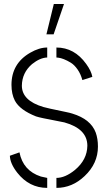

<svg xmlns="http://www.w3.org/2000/svg" viewBox="-20 -916 526 939"><path d="M207 -748 243.2 -896.5H293L242.2 -748ZM28.3 -154.3 75.2 -170.9Q92.8 -81.1 179.7 -52.7Q210.9 -45.9 210.9 -45.9V2.9Q123 2.9 64.5 -71.3Q29.3 -116.2 28.3 -154.3ZM36.1 -501Q36.1 -605.5 127.9 -658.2Q171.9 -683.6 210.9 -683.6V-634.8Q175.8 -633.8 136.7 -602.5Q87.9 -560.5 86.9 -497.1Q86.9 -423.8 192.4 -392.6Q203.1 -388.7 302.7 -368.2Q322.3 -364.3 334 -360.4Q423.8 -333 448.2 -267.6Q459 -237.3 459 -199.2Q459 -116.2 393.6 -54.7Q333 2.9 255.9 2.9V-45.9Q298.8 -45.9 346.7 -85Q406.2 -134.8 407.2 -203.1Q407.2 -286.1 294.9 -317.4Q286.1 -319.3 191.4 -337.9Q168 -342.8 156.2 -346.7Q77.1 -377.9 52.7 -423.8Q36.1 -456.1 36.1 -501ZM255.9 -634.8V-683.6Q343.8 -683.6 401.4 -603.5Q426.8 -568.4 431.6 -540L382.8 -524.4Q375 -553.7 359.4 -576.2Q343.8 -598.6 326.2 -609.4Q308.6 -620.1 292.5 -626.5Q276.4 -632.8 265.6 -633.8Z"/></svg>

Font: Post No Bills Colombo
Style: Regular
Weight: 500
Designer: Kosala Senevirathne, Siva Puranthara, Lasantha Premarathna, Tharique Azeez
Foundry: Mooniak
Version: Version 1.220 ; ttfautohint (v1.5)